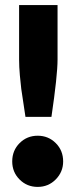

<svg xmlns="http://www.w3.org/2000/svg" viewBox="-20 -730 297 754"><path d="M128 4Q86 4 57 -25Q28 -54 28 -96Q28 -139 57 -168Q86 -197 128 -197Q170 -197 199 -168Q228 -139 228 -96Q228 -55 199 -25.5Q170 4 128 4ZM80 -271Q79 -280 72.5 -321Q66 -362 63.5 -381Q61 -400 58 -434Q55 -468 55 -496V-710H206V-496Q206 -434 182 -271Z"/></svg>

Font: Txt Sans
Style: Bold
Weight: 700
Designer: Open Source
Foundry: XRLN
Version: Version 1.0